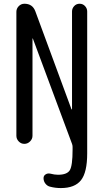

<svg xmlns="http://www.w3.org/2000/svg" viewBox="-20 -750 540 1001"><path d="M65.4 -42V-688.5Q65.4 -705.1 77.6 -717.8Q89.8 -730.5 107.4 -730.5Q149.4 -730.5 164.1 -691.4L352.5 -180.7Q352.5 -179.7 354 -179.7Q355.5 -179.7 355.5 -180.7V-690.4Q355.5 -706.1 366.7 -718.3Q377.9 -730.5 395 -730.5Q412.1 -730.5 423.3 -718.3Q434.6 -706.1 434.6 -690.4V49.8Q434.6 148.4 402.3 189.5Q370.1 230.5 296.9 230.5Q268.6 230.5 242.2 223.6Q227.5 220.7 217.3 208Q207 195.3 207 178.7Q207 166 217.8 159.2Q228.5 152.3 242.2 155.3Q264.6 161.1 282.2 161.1Q329.1 161.1 343.8 137.7Q358.4 114.3 358.4 30.3V15.6Q358.4 7.8 355.5 0L151.4 -548.8Q151.4 -549.8 150.4 -549.8Q149.4 -549.8 149.4 -548.8V-42Q149.4 -25.4 136.7 -12.7Q124 0 106.9 0Q89.8 0 77.6 -12.7Q65.4 -25.4 65.4 -42Z"/></svg>

Font: Rounded Mgen+ 1m regular
Style: Regular
Weight: 400
Designer: [Source Han Sans]
Ryoko NISHIZUKA  (kana & ideographs); Paul D. Hunt (Latin, Greek & Cyrillic); Wenlong ZHANG  (bopomofo
Version: Version 1.059.20150602